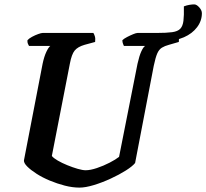

<svg xmlns="http://www.w3.org/2000/svg" viewBox="-20 -854 939 874"><path d="M342 0Q310 0 275 -9Q240 -18 206.5 -32Q173 -46 146.5 -63Q120 -80 104 -96Q88 -112 89 -124L174 -564Q181 -597 191 -618Q201 -639 209 -645H112Q110 -648 107 -655Q104 -662 105 -671Q112 -679 126 -686.5Q140 -694 154 -699Q168 -704 174 -704H405Q408 -700 411.5 -689.5Q415 -679 413 -663L365 -650Q334 -641 320 -624Q306 -607 298 -564L216 -144Q224 -134 243 -123Q262 -112 286.5 -102Q311 -92 333.5 -85.5Q356 -79 370 -79Q391 -79 421 -89Q451 -99 479 -113.5Q507 -128 522 -140L606 -564Q614 -600 623.5 -620.5Q633 -641 641 -645H544Q543 -647 540 -654.5Q537 -662 537 -671Q544 -678 558.5 -685.5Q573 -693 586.5 -698.5Q600 -704 606 -704H787Q789 -700 792.5 -689.5Q796 -679 794 -663L749 -650Q730 -645 717 -637Q704 -629 696 -611Q688 -593 680 -555L595 -112Q583 -97 553 -78Q523 -59 484 -41Q445 -23 407 -11.5Q369 0 342 0ZM733 -668Q726 -668 714.5 -670Q703 -672 693 -676V-704Q738 -704 763.5 -707.5Q789 -711 800.5 -723Q812 -735 815 -759Q818 -783 817 -825Q830 -830 842.5 -832Q855 -834 864 -834Q875 -834 887 -820.5Q899 -807 899 -794Q899 -759 877 -730Q855 -701 817.5 -684.5Q780 -668 733 -668Z"/></svg>

Font: Texturina Medium 12pt
Style: Bold Italic
Weight: 700
Italic angle: -11°
Version: Version 1.002